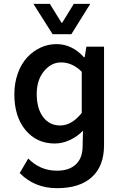

<svg xmlns="http://www.w3.org/2000/svg" viewBox="-20 -751 640 993"><path d="M252 -574.2 152.8 -731H237.8L297.9 -633.8H301.8L361.8 -731H446.8L349.1 -574.2ZM274.9 222.2Q158.7 222.2 82 144L126 68.8Q187.5 131.8 274.9 131.8Q337.4 131.8 372.1 99.4Q406.7 66.9 407.2 7.8L409.2 -75.2Q381.3 -45.4 342 -27.1Q302.7 -8.8 263.2 -8.8Q169.4 -8.8 111.8 -78.4Q54.2 -147.9 54.2 -263.2Q54.2 -321.3 71.8 -370.6Q89.4 -419.9 119.4 -452.9Q149.4 -485.8 189 -504.4Q228.5 -522.9 272 -522.9Q352.1 -522.9 414.1 -455.1H418L426.8 -509.8H518.1V0Q518.1 107.4 455.3 164.8Q392.6 222.2 274.9 222.2ZM291 -102.1Q351.1 -102.1 402.8 -167V-379.9Q354.5 -428.2 295.9 -428.2Q244.6 -428.2 207.3 -382.6Q169.9 -336.9 169.9 -265.1Q169.9 -189.9 202.9 -146Q235.8 -102.1 291 -102.1Z"/></svg>

Font: Office Code Pro Medium
Style: Regular
Weight: 500
Designer: Nathan Rutzky & Paul D. Hunt
Foundry: Adobe Systems Incorporated
Version: Version 1.004;PS 001.004;hotconv 1.0.70;makeotf.lib2.5.58329